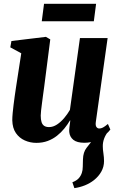

<svg xmlns="http://www.w3.org/2000/svg" viewBox="-20 -745 630 1016"><path d="M373.5 250.5 363 219.5Q385 211 396.2 198.8Q407.5 186.5 413 170Q418 155.5 418 137Q418 118.5 419 98.5Q420 60 438.2 37.2Q456.5 14.5 471 -5L552.5 -49Q538 -31 530.8 -11Q523.5 9 524 30.5Q524 45 527.2 66.2Q530.5 87.5 530.5 107.5Q530.5 137.5 516.2 163Q502 188.5 477.5 208Q456 225 429.2 235.8Q402.5 246.5 373.5 250.5ZM172.5 11Q140 11 111.2 -1.8Q82.5 -14.5 64.2 -40.8Q46 -67 45 -108.5Q45 -125 47 -146Q49 -167 51.8 -190.2Q54.5 -213.5 58 -237Q61.5 -260.5 64.5 -281.5L92.5 -463L34.5 -494.5L40.5 -528L223 -550L246 -536.5L214 -287Q211 -266 208 -243.2Q205 -220.5 202.2 -199.2Q199.5 -178 197.5 -161Q195.5 -144 195.5 -133.5Q195.5 -112 200 -98.5Q204.5 -85 214.2 -78.8Q224 -72.5 239.5 -72.5Q261 -72.5 281.5 -86Q302 -99.5 319.5 -120.2Q337 -141 350 -163.5L403 -543.5H549.5L487 -99.5Q484.5 -81.5 490.2 -73.2Q496 -65 505.5 -65Q514.5 -65 524.8 -70.2Q535 -75.5 551 -89L564 -59.5Q555.5 -47.5 536.2 -31Q517 -14.5 489 -2Q461 10.5 426.5 10.5Q387.5 10.5 368.2 -5Q349 -20.5 346.5 -46.5Q346 -50.5 346.2 -57.2Q346.5 -64 347.5 -72.5Q348.5 -81 349.8 -90.2Q351 -99.5 352 -107L350.5 -108Q337.5 -86 320.5 -65Q303.5 -44 281.8 -26.8Q260 -9.5 232.8 0.8Q205.5 11 172.5 11ZM213 -725H488.5L476.5 -632.5H201Z"/></svg>

Font: Merriweather 60pt ExtraBold
Style: Italic
Weight: 800
Italic angle: -7.8°
Version: Version 2.101